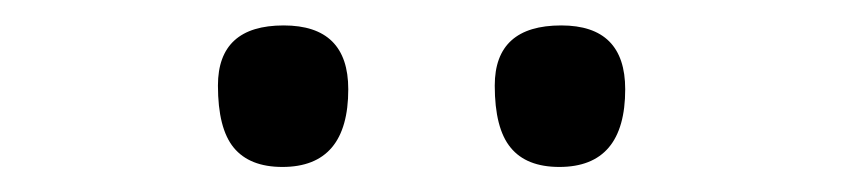

<svg xmlns="http://www.w3.org/2000/svg" viewBox="-20 -768 665 151"><path d="M419.9 -636.7Q394 -636.7 381.6 -651.9Q369.1 -667 369.1 -700.7Q369.1 -748 421.4 -748Q471.7 -748 471.7 -697.8Q471.7 -636.7 419.9 -636.7ZM202.1 -636.7Q176.3 -636.7 163.8 -651.9Q151.4 -667 151.4 -700.7Q151.4 -748 203.1 -748Q253.9 -748 253.9 -697.8Q253.9 -636.7 202.1 -636.7Z"/></svg>

Font: Pinar DS1 Regular
Style: Regular
Weight: 400
Designer: Amin Abedi
Version: Version 3.000